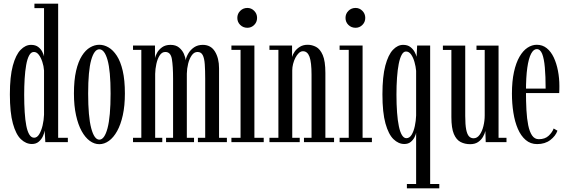

<svg xmlns="http://www.w3.org/2000/svg" viewBox="-20 -770 3077 1040"><path d="M153 10Q120.5 10 93.2 -16Q66 -42 49.8 -101Q33.5 -160 33.5 -259Q33.5 -355.5 49.5 -414.5Q65.5 -473.5 91.8 -500.2Q118 -527 148 -527Q172.5 -527 187.2 -515.5Q202 -504 209.2 -489.2Q216.5 -474.5 218.5 -464.5V-726H166.5V-750H295V-23.5H347.5V0H225.5L222 -63Q220.5 -50.5 212.8 -33Q205 -15.5 190.2 -2.8Q175.5 10 153 10ZM165 -24Q181 -24 192.5 -43Q204 -62 210.8 -90.8Q217.5 -119.5 218.5 -148.5V-388Q217 -412 209.2 -435.2Q201.5 -458.5 190 -473.5Q178.5 -488.5 163.5 -488.5Q148 -488.5 137.8 -469.5Q127.5 -450.5 121.8 -417.8Q116 -385 113.5 -343.5Q111 -302 111 -257Q111 -205 113.8 -162.2Q116.5 -119.5 122.5 -88.8Q128.5 -58 139 -41Q149.5 -24 165 -24Z M518 11Q491 11 466.2 -7Q441.5 -25 422.2 -60Q403 -95 391.8 -146Q380.5 -197 380.5 -263.5Q380.5 -336 392.2 -386.5Q404 -437 423.8 -468Q443.5 -499 468 -513.2Q492.5 -527.5 518 -527.5Q543.5 -527.5 568 -513.2Q592.5 -499 612.8 -468Q633 -437 644.8 -386.5Q656.5 -336 656.5 -263.5Q656.5 -197 645.2 -146Q634 -95 614.5 -60Q595 -25 570 -7Q545 11 518 11ZM518 -13.5Q546 -13.5 562.5 -75.8Q579 -138 579 -263.5Q579 -387 562.5 -445Q546 -503 518 -503Q490.5 -503 474 -445Q457.5 -387 457.5 -263.5Q457.5 -138 474 -75.8Q490.5 -13.5 518 -13.5Z M700.5 0V-23.5H745.5V-500H700.5V-523.5H819.5V-455.5Q821.5 -467 830.8 -484Q840 -501 858 -514Q876 -527 903.5 -527Q932 -527 949.5 -512.8Q967 -498.5 975.8 -479Q984.5 -459.5 985.5 -443.5Q989 -462 1000.5 -481.2Q1012 -500.5 1031.5 -513.8Q1051 -527 1078.5 -527Q1122 -527 1144.2 -491Q1166.5 -455 1166.5 -400V-23.5H1209V0H1052V-23.5H1091.5V-343Q1091.5 -389 1089.2 -421.5Q1087 -454 1078.2 -471.2Q1069.5 -488.5 1050 -488.5Q1031.5 -488.5 1018.8 -470.5Q1006 -452.5 999.2 -425.5Q992.5 -398.5 992 -371V-23.5H1031V0H879.5V-23.5H917.5V-343Q917.5 -412 911 -450.2Q904.5 -488.5 875.5 -488.5Q857 -488.5 845 -470Q833 -451.5 827 -424Q821 -396.5 820.5 -370V-23.5H859V0Z M1233.5 0V-23.5H1283V-500H1233.5V-523.5H1358V-23.5H1408.5V0ZM1320 -619.5Q1297 -619.5 1281.2 -635Q1265.5 -650.5 1265.5 -673Q1265.5 -695.5 1281.2 -711.2Q1297 -727 1320 -727Q1341.5 -727 1357 -711.2Q1372.5 -695.5 1372.5 -673Q1372.5 -650.5 1357 -635Q1341.5 -619.5 1320 -619.5Z M1439.5 0V-23.5H1488V-500H1439.5V-523.5H1562V-461.5Q1565.5 -475 1576.2 -490.5Q1587 -506 1604.8 -516.8Q1622.5 -527.5 1646.5 -527.5Q1670 -527.5 1692 -516Q1714 -504.5 1728.2 -471.8Q1742.5 -439 1742.5 -374.5V-23.5H1789.5V0H1626.5V-23.5H1667.5V-365.5Q1667.5 -432.5 1656.5 -462.5Q1645.5 -492.5 1621 -492.5Q1609 -492.5 1598.5 -482.5Q1588 -472.5 1580 -457Q1572 -441.5 1567.5 -423.5Q1563 -405.5 1563 -389V-23.5H1603.5V0Z M1819.5 0V-23.5H1869V-500H1819.5V-523.5H1944V-23.5H1994.5V0ZM1906 -619.5Q1883 -619.5 1867.2 -635Q1851.5 -650.5 1851.5 -673Q1851.5 -695.5 1867.2 -711.2Q1883 -727 1906 -727Q1927.5 -727 1943 -711.2Q1958.5 -695.5 1958.5 -673Q1958.5 -650.5 1943 -635Q1927.5 -619.5 1906 -619.5Z M2184 250V226.5H2234V-51Q2232.5 -41 2225.2 -26.5Q2218 -12 2204.5 -1Q2191 10 2170 10Q2138.5 10 2111.5 -16Q2084.5 -42 2068 -101Q2051.5 -160 2051.5 -259Q2051.5 -355.5 2067.2 -414.5Q2083 -473.5 2108.5 -500.2Q2134 -527 2163.5 -527Q2188 -527 2203 -515.2Q2218 -503.5 2226 -488.5Q2234 -473.5 2236.5 -462.5L2239.5 -523.5H2310V226.5H2359.5V250ZM2181 -21.5Q2198.5 -21.5 2209.8 -40.2Q2221 -59 2227 -87.2Q2233 -115.5 2234 -144V-386.5Q2232 -409.5 2225.2 -433.8Q2218.5 -458 2207 -474.5Q2195.5 -491 2179 -491Q2165.5 -491 2155.8 -473.2Q2146 -455.5 2139.8 -423.8Q2133.5 -392 2130.5 -349.2Q2127.5 -306.5 2127.5 -257Q2127.5 -203.5 2130.8 -160.2Q2134 -117 2140.5 -86Q2147 -55 2157.2 -38.2Q2167.5 -21.5 2181 -21.5Z M2526.5 11Q2498 11 2475 -0.8Q2452 -12.5 2438.5 -44Q2425 -75.5 2425 -136V-499.5H2379V-523H2500V-142.5Q2500 -94.5 2505.2 -68.2Q2510.5 -42 2520.5 -31.5Q2530.5 -21 2545.5 -21Q2564.5 -21 2578 -39.8Q2591.5 -58.5 2598.5 -87Q2605.5 -115.5 2605.5 -145V-499.5H2561V-523H2680.5V-23.5H2723.5V0H2611L2609 -60.5Q2605.5 -45 2596 -28.5Q2586.5 -12 2569.5 -0.5Q2552.5 11 2526.5 11Z M2889.5 10.5Q2853.5 10.5 2827.5 -11.8Q2801.5 -34 2785 -72.2Q2768.5 -110.5 2760.8 -159.8Q2753 -209 2753 -263Q2753 -330 2764 -380Q2775 -430 2794 -462.8Q2813 -495.5 2837.2 -511.5Q2861.5 -527.5 2887.5 -527.5Q2918.5 -527.5 2941.5 -509Q2964.5 -490.5 2979.5 -458.8Q2994.5 -427 3002.2 -386.8Q3010 -346.5 3010 -304Q3010 -294.5 3009.8 -285Q3009.5 -275.5 3009 -266H2822V-290H2935.5Q2935.5 -357 2931.2 -404.8Q2927 -452.5 2916.8 -478.2Q2906.5 -504 2887.5 -504Q2870 -504 2856.8 -479Q2843.5 -454 2836.2 -403.2Q2829 -352.5 2829 -275Q2829 -221 2831.5 -174Q2834 -127 2841.2 -91.5Q2848.5 -56 2862.2 -36Q2876 -16 2898.5 -16Q2932.5 -16 2952.2 -35Q2972 -54 2979 -74L2999.5 -62Q2989.5 -33.5 2960.8 -11.5Q2932 10.5 2889.5 10.5Z"/></svg>

Font: Imbue 48pt
Style: Regular
Weight: 400
Designer: Tyler Finck
Foundry: Etcetera Type Company
Version: Version 1.102